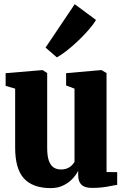

<svg xmlns="http://www.w3.org/2000/svg" viewBox="-20 -908 608 938"><path d="M429.5 10Q393.5 10 377.8 -5.8Q362 -21.5 362 -51V-73.5Q350 -50.5 331 -31.5Q312 -12.5 286.2 -0.8Q260.5 11 228 11Q140.5 11 97.2 -36Q54 -83 54 -187V-475L7.5 -488.5V-550.5L186.5 -565.5H188.5L210.5 -551V-185Q210.5 -146.5 218.5 -123.5Q226.5 -100.5 241.5 -90.2Q256.5 -80 278.5 -80Q293 -80 305.2 -84.2Q317.5 -88.5 327.2 -96.8Q337 -105 344 -117V-475L303 -490.5V-550.5L473 -565.5H476.5L500.5 -551V-67.5L552.5 -67V-5Q534.5 -1.5 501.5 4.2Q468.5 10 429.5 10ZM257.5 -628 202.5 -675.5 345 -887.5 449 -810.5Q435 -787 411.2 -760Q387.5 -733 360 -707Q332.5 -681 305.8 -660.2Q279 -639.5 258.5 -628Z"/></svg>

Font: Merriweather 24pt SemiCondensed Black
Style: Regular
Weight: 900
Width: 4
Designer: Eben Sorkin
Foundry: Eben Sorkin
Version: Version 2.100